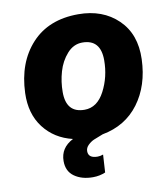

<svg xmlns="http://www.w3.org/2000/svg" viewBox="-95 -750 919 1055"><g transform="rotate(-10 364.0 -222.0)"><path d="M413 -670Q549 -670 634 -588Q719 -506 714 -366Q709 -220 635 -120.5Q561 -21 431 3Q396 16 379 23.5Q362 31 346.5 46Q331 61 331 80Q331 119 383 119Q398 119 414 113L408 212Q376 226 338 226Q276 226 235 197Q194 168 194 111Q194 37 266 0Q165 -24 106 -101Q47 -178 51 -294Q57 -463 152 -566.5Q247 -670 413 -670ZM357 -147Q428 -147 469 -225.5Q510 -304 510 -397Q510 -513 408 -513Q359 -513 323 -472.5Q287 -432 271 -376.5Q255 -321 255 -263Q255 -147 357 -147Z"/></g></svg>

Font: Elaine Sans ExtraBold
Style: Italic
Weight: 800
Italic angle: -13°
Designer: Wei Huang
Foundry: Wei Huang
Version: Version 2.001;December 24, 2019;FontCreator 12.0.0.2547 64-b